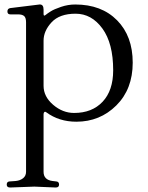

<svg xmlns="http://www.w3.org/2000/svg" viewBox="-20 -531 661 855"><path d="M484 -218Q484 -338 436 -404Q388 -470 316.5 -470Q245 -470 209.5 -431.5Q174 -393 174 -350V-149Q174 -101 216.5 -64.5Q259 -28 310 -28Q390 -28 437 -78Q484 -128 484 -218ZM158 -511Q174 -511 174 -488V-469Q174 -457 182.5 -464Q191 -471 206 -480.5Q221 -490 252 -500.5Q283 -511 315 -511Q432 -511 501.5 -440.5Q571 -370 571 -252Q571 -134 498 -61.5Q425 11 320 11Q243 11 186 -31Q181 -35 177.5 -32Q174 -29 174 -22V234Q174 270 214 275L231 277Q243 278 243 291Q243 304 228 304L133 300L25 304Q10 304 10 291Q10 278 22 277L50 275Q70 273 83 262.5Q96 252 96 234V-432Q96 -452 87.5 -459.5Q79 -467 60 -467H26Q13 -467 13 -480Q13 -493 26 -495L156 -511Q157 -511 158 -511Z"/></svg>

Font: Lustria
Style: Regular
Weight: 400
Designer: Matthew Desmond
Foundry: Matthew Desmond
Version: Version 001.001; ttfautohint (v1.6)